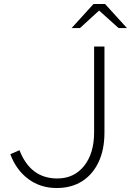

<svg xmlns="http://www.w3.org/2000/svg" viewBox="-20 -934 658 965"><path d="M265 11Q183 11 122 -34.5Q61 -80 32 -159L78 -179Q133 -37 268 -37Q352 -37 402.5 -100Q453 -163 453 -269V-700H505V-268Q505 -182 475.5 -119.5Q446 -57 392.5 -23Q339 11 265 11ZM340 -793 450 -914H508L618 -793H576L478 -881L382 -793Z"/></svg>

Font: Red Hat Mono VF Light
Style: Regular
Weight: 300
Monospace: yes
Designer: Pentagram, MCKL
Foundry: Pentagram, MCKL
Version: Version 1.023